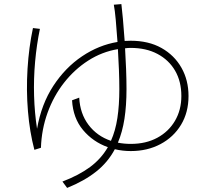

<svg xmlns="http://www.w3.org/2000/svg" viewBox="-20 -846 1040 938"><path d="M901 -377Q901 -297 864.5 -236.5Q828 -176 764 -142Q700 -108 619 -108Q579 -108 541 -117Q507 -53 449.5 -7.5Q392 38 308 72L285 41Q366 10 420 -30Q474 -70 507 -127Q434 -153 385.5 -211Q337 -269 332 -356L367 -369Q371 -291 412.5 -236Q454 -181 522 -158Q544 -207 553.5 -269.5Q563 -332 563 -411Q563 -455 561 -506Q559 -557 556 -606Q478 -593 411 -550Q344 -507 293 -442Q242 -377 212.5 -295.5Q183 -214 180 -124L148 -114Q125 -201 116.5 -303Q108 -405 114.5 -510Q121 -615 141 -709L175 -705Q159 -628 151.5 -544.5Q144 -461 146.5 -377.5Q149 -294 161 -217Q182 -337 240.5 -426.5Q299 -516 381 -571Q463 -626 554 -641Q550 -700 545.5 -749Q541 -798 536 -823L573 -826Q576 -802 580.5 -753.5Q585 -705 589 -646Q597 -646 604 -646.5Q611 -647 618 -647Q706 -647 769 -611.5Q832 -576 866.5 -515Q901 -454 901 -377ZM866 -377Q866 -448 835.5 -500.5Q805 -553 749.5 -582.5Q694 -612 618 -612Q611 -612 604.5 -611.5Q598 -611 591 -610Q594 -560 596 -508.5Q598 -457 598 -411Q598 -330 588 -265.5Q578 -201 556 -149Q586 -143 619 -143Q693 -143 748.5 -173Q804 -203 835 -256Q866 -309 866 -377Z"/></svg>

Font: Zen Kaku Gothic Antique Light
Style: Regular
Weight: 300
Designer: Yoshimichi Ohira
Foundry: Positype
Version: Version 1.001